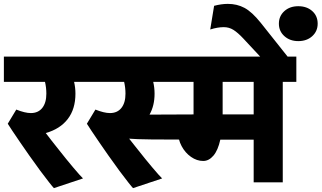

<svg xmlns="http://www.w3.org/2000/svg" viewBox="-30 -940 1658 990"><path d="M418 -518H352Q359 -488 359 -457Q359 -378 319.5 -326.5Q280 -275 206 -254Q230 -222 278 -162Q310 -121 347.5 -76.5Q385 -32 398 -20L248 30Q235 17 178 -59L155 -91Q126 -130 75 -204.5Q24 -279 10 -302L54 -375Q99 -357 129 -357Q167 -357 188 -383.5Q209 -410 209 -457Q209 -488 202 -518H-10V-648H418Z M878 -518H760Q767 -488 767 -457Q767 -395 741 -349Q795 -350 968 -350V-220Q834 -220 750.5 -221Q667 -222 636 -225Q651 -206 666 -187L686 -162Q718 -121 755.5 -76.5Q793 -32 806 -20L656 30Q643 17 586 -59L563 -91Q534 -130 483 -204.5Q432 -279 418 -302L462 -375Q507 -357 537 -357Q575 -357 596 -383.5Q617 -410 617 -457Q617 -488 610 -518H398V-648H878Z M1498 -518H1428V0H1278V-220H1106Q1094 -165 1070.5 -137.5Q1047 -110 1018 -110Q985 -110 955 -131Q925 -152 906.5 -186.5Q888 -221 888 -260Q888 -331 968 -346V-518H858V-648H1498ZM1278 -350V-518H1118V-350Z M1321 -638 1225 -741Q1196 -772 1173.5 -786Q1151 -800 1124 -800Q1092 -800 1054 -788L1074 -910Q1112 -920 1145 -920Q1192 -920 1230.5 -899.5Q1269 -879 1314 -823L1461 -638ZM1408 -818Q1408 -857 1436 -882.5Q1464 -908 1508 -908Q1552 -908 1580 -883Q1608 -858 1608 -818Q1608 -779 1580 -753.5Q1552 -728 1508 -728Q1465 -728 1436.5 -753.5Q1408 -779 1408 -818Z"/></svg>

Font: Madhuban Bold
Style: Regular
Weight: 700
Designer: jaikishan Patel
Foundry: MagicType
Version: Version 1.000